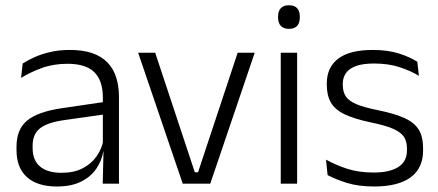

<svg xmlns="http://www.w3.org/2000/svg" viewBox="-20 -684 1632 715"><path d="M423 0H362.5L365.5 -121.5L363 -131V-288.5V-321Q363 -384 331.2 -415.2Q299.5 -446.5 231.5 -446.5Q178.5 -446.5 135 -430.5Q91.5 -414.5 58.5 -394L64.5 -447.5Q82.5 -459 108 -470.8Q133.5 -482.5 166.8 -490.2Q200 -498 240 -498Q289 -498 323.8 -486Q358.5 -474 380.5 -451Q402.5 -428 412.8 -395.5Q423 -363 423 -322.5ZM191.5 10.5Q119 10.5 80.2 -24.5Q41.5 -59.5 41.5 -125V-138Q41.5 -202.5 81.2 -235.2Q121 -268 210 -281L373 -305L376 -259L217.5 -236.5Q155.5 -227.5 128.5 -205.8Q101.5 -184 101.5 -141.5V-132.5Q101.5 -87.5 129 -64Q156.5 -40.5 209.5 -40.5Q255 -40.5 287.2 -57Q319.5 -73.5 339.2 -101.2Q359 -129 365.5 -163.5L377.5 -120.5H365Q359 -86 338.8 -56Q318.5 -26 282.2 -7.8Q246 10.5 191.5 10.5Z M705.5 -42.5H717.5L865 -487.5H928.5L763 0H660.5L494.5 -487.5H558Z M1086.5 0H1025.5V-487.5H1086.5ZM1056 -576.5Q1036 -576.5 1025.8 -587.5Q1015.5 -598.5 1015.5 -619V-622.5Q1015.5 -642.5 1025.8 -653.5Q1036 -664.5 1056 -664.5Q1076.5 -664.5 1086.5 -653.5Q1096.5 -642.5 1096.5 -622.5V-619Q1096.5 -598.5 1086.5 -587.5Q1076.5 -576.5 1056 -576.5Z M1373.5 10.5Q1314.5 10.5 1271.5 -3Q1228.5 -16.5 1200 -32L1194 -89.5Q1230 -69.5 1273 -55.5Q1316 -41.5 1371 -41.5Q1431.5 -41.5 1463.5 -62.2Q1495.5 -83 1495.5 -124V-131Q1495.5 -157.5 1484 -174.8Q1472.5 -192 1443 -204.8Q1413.5 -217.5 1359.5 -228.5Q1298 -241.5 1262.5 -258.8Q1227 -276 1212 -302.5Q1197 -329 1197 -368V-373Q1197 -433.5 1239.8 -465.8Q1282.5 -498 1368 -498Q1425 -498 1466.5 -484.5Q1508 -471 1534 -454L1540 -401.5Q1508 -421 1467 -434.2Q1426 -447.5 1373 -447.5Q1332.5 -447.5 1306.8 -438.5Q1281 -429.5 1268.8 -412.5Q1256.5 -395.5 1256.5 -372.5V-368Q1256.5 -342 1268 -324.8Q1279.5 -307.5 1308.5 -295.5Q1337.5 -283.5 1388.5 -273.5Q1451.5 -260.5 1488 -243.5Q1524.5 -226.5 1540 -200Q1555.5 -173.5 1555.5 -132.5V-123.5Q1555.5 -57.5 1509 -23.5Q1462.5 10.5 1373.5 10.5Z"/></svg>

Font: Anek Kannada Light
Style: Regular
Weight: 300
Designer: Vaishnavi Murthy, Maithili Shingre (Kannada) & Yesha Goshar (Latin)
Foundry: Ek Type
Version: Version 1.003